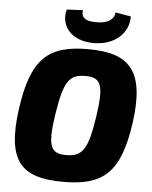

<svg xmlns="http://www.w3.org/2000/svg" viewBox="-61 -962 812 1026"><g transform="rotate(5 345.5 -449.0)"><path d="M517 -912C513 -874 481 -851 419 -851C362 -851 336 -867 342 -909L256 -905C231 -818 294 -739 413 -739C531 -739 601 -811 600 -898ZM388 -704C175 -704 85 -627 47 -352C9 -71 90 14 316 14C528 14 622 -58 660 -338C698 -620 606 -704 388 -704ZM385 -560C470 -560 488 -522 463 -352C436 -172 409 -130 320 -130C235 -130 218 -170 243 -338C271 -518 297 -560 385 -560Z"/></g></svg>

Font: Exo 2 Extra Bold
Style: Italic
Weight: 800
Italic angle: -8°
Designer: Natanael Gama
Version: Version 1.001;PS 001.001;hotconv 1.0.88;makeotf.lib2.5.64775